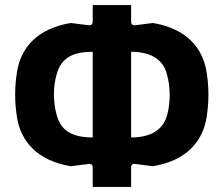

<svg xmlns="http://www.w3.org/2000/svg" viewBox="-20 -730 885 760"><path d="M347 -67V10H499V-67C499 -77 505 -83 515 -81L585 -72C718 -94 783 -170 798 -267C802 -293 805 -322 805 -355C805 -389 802 -418 798 -443C783 -541 718 -617 585 -639L515 -630C505 -629 499 -634 499 -644V-710H347V-644C347 -634 341 -629 331 -630L260 -639C128 -617 61 -541 47 -443C43 -418 40 -389 40 -355C40 -322 43 -293 47 -267C62 -170 128 -94 260 -72L331 -81C341 -83 347 -77 347 -67ZM347 -525V-186C264 -186 220 -214 204 -276C190 -327 190 -386 204 -435C222 -503 271 -525 347 -525ZM499 -186V-525C572 -525 626 -498 641 -435C655 -384 655 -325 642 -276C625 -212 572 -186 499 -186Z"/></svg>

Font: Finlandica
Style: Bold
Weight: 700
Designer: Niklas Ekholm, Juho Hiilivirta, Jaakko Suomalainen
Foundry: Helsinki Type Studio
Version: Version 2.000;Glyphs 3.2 (3202)